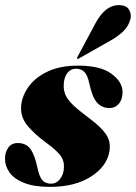

<svg xmlns="http://www.w3.org/2000/svg" viewBox="-26 -719 531 749"><path d="M173.5 -2.5Q194 -2.5 208.5 -21Q223 -39.5 223.5 -67Q224.5 -94.5 207.5 -115.2Q190.5 -136 154.5 -162Q104.5 -199 78.8 -231.8Q53 -264.5 56.5 -306.5Q60.5 -347 87 -382.8Q113.5 -418.5 161.8 -440.8Q210 -463 278.5 -463Q365 -463 407.8 -432Q450.5 -401 452 -363Q453 -333.5 438.5 -315.5Q424 -297.5 401 -297.5Q372 -297.5 353 -318.2Q334 -339 322.5 -393Q315.5 -426 303 -438.5Q290.5 -451 270.5 -451Q249.5 -451 236.2 -433.5Q223 -416 222.5 -386Q222 -365.5 230.2 -347.2Q238.5 -329 260 -308.5Q281.5 -288 320.5 -259Q368 -224 387.8 -194.8Q407.5 -165.5 400.5 -126.5Q389.5 -68 327.2 -29Q265 10 168.5 10Q106 10 67.2 -5.8Q28.5 -21.5 11 -46.5Q-6.5 -71.5 -6.5 -99Q-6.5 -125 6.2 -143Q19 -161 43.5 -161Q75 -161 92 -138.8Q109 -116.5 120 -65Q127 -30.5 138.8 -16.5Q150.5 -2.5 173.5 -2.5ZM346 -627.5Q384.5 -699 436.5 -699Q467.5 -699 477.5 -681Q487.5 -663 483 -645Q475.5 -616 454 -596Q432.5 -576 406.5 -561.5L280 -490Q276 -488 274.5 -490.5Q273.5 -491.5 276 -496.5Z"/></svg>

Font: Fraunces 144pt Black
Style: Italic
Weight: 900
Italic angle: -16°
Version: Version 1.000;[0bf87f6ff]